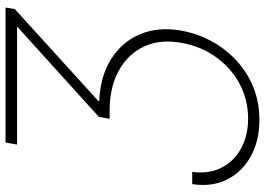

<svg xmlns="http://www.w3.org/2000/svg" viewBox="-155 -613 983 713"><g transform="rotate(-90 336.5 -256.5)"><path d="M9.3 -34.2H54.7Q46.4 26.4 69.8 73.5Q93.3 120.6 141.4 147Q189.5 173.3 252.4 173.3Q323.7 173.3 383.3 140.9Q442.9 108.4 482.9 51.3Q522.9 -5.9 534.7 -79.1Q547.4 -154.3 520.5 -212.4Q493.7 -270.5 435.1 -304.4Q376.5 -338.4 293 -340.8H252L258.8 -380.9L602.1 -691.4L600.1 -684.6H156.2L163.6 -727.5H665L659.2 -692.9L318.4 -383.3L317.9 -379.4Q410.2 -375.5 473.6 -335.4Q537.1 -295.4 565.4 -229Q593.8 -162.6 580.1 -79.1Q569.8 -19 541.7 34.2Q513.7 87.4 470.2 128.2Q426.8 168.9 370.6 192.1Q314.5 215.3 248 215.3Q170.9 215.3 113 183.6Q55.2 151.9 26.6 95.7Q-2 39.6 9.3 -34.2Z"/></g></svg>

Font: Inter 20pt ExtraLight
Style: Italic
Weight: 250
Italic angle: -9.3988°
Version: Version 4.001;git-66647c0bb